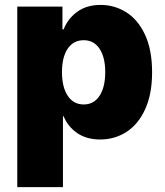

<svg xmlns="http://www.w3.org/2000/svg" viewBox="-20 -557 667 776"><path d="M49.8 -530.3H232.4V-438.5H237.3Q253.9 -481.4 292 -509.3Q330.1 -537.1 386.7 -537.1Q442.4 -537.1 489.7 -507.8Q537.1 -478.5 565.9 -417.2Q594.7 -356 594.7 -264.6Q594.7 -176.8 566.7 -115.5Q538.6 -54.2 491 -23.7Q443.4 6.8 384.8 6.8Q330.1 6.8 292.2 -19Q254.4 -44.9 237.3 -86.9H234.4V199.2H49.8ZM318.4 -134.8Q359.4 -134.8 382.3 -169.7Q405.3 -204.6 405.3 -265.6Q405.3 -325.7 382.3 -360.1Q359.4 -394.5 318.4 -394.5Q276.9 -394.5 253.7 -360.4Q230.5 -326.2 230.5 -265.6Q230.5 -205.1 253.7 -169.9Q276.9 -134.8 318.4 -134.8Z"/></svg>

Font: Pretendard Std Black
Style: Regular
Weight: 900
Designer: Base glyphs from Inter by Rasmus Andersson; Hangeul glyphs from Noto Sans CJK(Source Han Sans) by Jang Soo-young and Kan
Foundry: Kil Hyung-jin
Version: Version 1.309